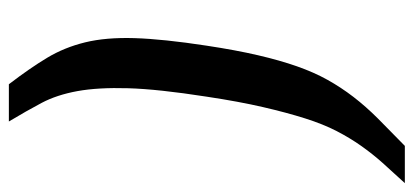

<svg xmlns="http://www.w3.org/2000/svg" viewBox="-331 -513 933 433"><g transform="rotate(-90 135.5 -296.5)"><path d="M-61 150Q-36 123 -15.5 100Q5 77 23 51.5Q41 26 56.5 -4Q72 -34 85 -75Q98 -116 110.5 -170Q123 -224 134 -297Q151 -406 153 -474Q155 -542 146.5 -588.5Q138 -635 120 -669Q102 -703 78 -743H162Q198 -696 221.5 -657Q245 -618 256.5 -571Q268 -524 266 -459.5Q264 -395 249 -297Q239 -231 227.5 -181.5Q216 -132 202.5 -93.5Q189 -55 172 -24.5Q155 6 133.5 34Q112 62 84.5 89.5Q57 117 23 150Z"/></g></svg>

Font: Azeri Sans SemiBold
Style: Italic
Weight: 600
Designer: Hector Gatti & Omnibus-Type (original fonts) / Cristiano Sobral (main changes and remastering)
Foundry: Omnibus-Type
Version: Version 0.07;August 21, 2020;FontCreator 13.0.0.2681 64-bit;